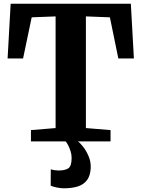

<svg xmlns="http://www.w3.org/2000/svg" viewBox="-20 -763 764 1036"><path d="M280 -72V-674.5L151 -669.5L104.5 -447.5H21L37.5 -743H686L702.5 -447.5H618.5L573 -669.5L443.5 -674.5V-72L576.5 -61V0H147V-61ZM324.5 253Q307.5 253 287 248.8Q266.5 244.5 253.5 239L254 150.5Q264.5 154 277 155.5Q289.5 157 296 157Q330 157 348.2 145.5Q366.5 134 366.5 88.5Q366.5 70.5 360.5 52Q354.5 33.5 347 19.2Q339.5 5 334 0H380.5H400.5Q411.5 7.5 428.2 28.5Q445 49.5 458 79.8Q471 110 469.5 143.5Q467.5 184.5 449.8 208.5Q432 232.5 400.5 242.8Q369 253 324.5 253Z"/></svg>

Font: Merriweather 24pt ExtraBold
Style: Regular
Weight: 800
Version: Version 2.100